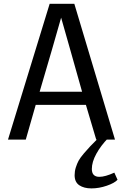

<svg xmlns="http://www.w3.org/2000/svg" viewBox="-20 -748 673 1029"><path d="M22.9 0ZM596.2 0H495.6L440.4 -186H171.4L118.2 0H22.9L246.1 -727.5H378.4ZM419.9 -256.3 358.4 -474.6 307.6 -653.3Q279.3 -552.2 257.8 -479.5L192.4 -256.3ZM507.8 -8.8H560.5Q520.5 32.2 496.3 76.2Q472.2 120.1 472.2 157.7Q472.2 199.7 512.7 199.7Q543.5 199.7 592.8 177.2L609.9 215.3Q594.2 232.9 552.5 247.3Q510.7 261.7 470.2 261.7Q430.2 261.7 405 244.9Q379.9 228 379.9 190.9Q379.9 169.9 386.2 149.7Q392.6 129.4 401.1 113.5Q409.7 97.7 429.2 74.7Q448.7 51.8 463.1 36.6Q477.5 21.5 507.8 -8.8Z"/></svg>

Font: Coda
Style: Regular
Weight: 400
Designer: vernon adams
Foundry: vernon adams
Version: Version 2.000; ttfautohint (v0.8) -r 50 -G 200 -x